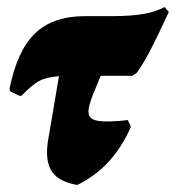

<svg xmlns="http://www.w3.org/2000/svg" viewBox="-20 -517 501 547"><path d="M461 -483Q428 -412 409.5 -376Q391 -340 370 -310L357 -301H267L245 -248Q232 -214 232 -200Q232 -184 244 -177.5Q256 -171 284 -171Q312 -171 344 -175L353 -156Q302 -39 200 10Q155 2 134.5 -20Q114 -42 114 -82Q114 -103 118 -123L148 -300Q111 -297 91 -286Q71 -275 41 -244H35L9 -257L7 -264Q29 -373 80 -422Q131 -471 222 -471H298Q352 -471 387.5 -477Q423 -483 449 -497Z"/></svg>

Font: Alegreya Black
Style: Italic
Weight: 900
Italic angle: -7°
Designer: Juan Pablo del Peral
Foundry: Huerta Tipografica
Version: Version 2.007; ttfautohint (v1.6)